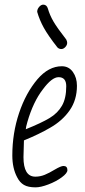

<svg xmlns="http://www.w3.org/2000/svg" viewBox="-20 -796 364 826"><path d="M54 -33Q33 -72 33 -127Q33 -223 62 -309.5Q91 -396 141 -455Q189 -511 246 -511Q276 -511 293.5 -486.5Q311 -462 311 -427Q311 -366 279.5 -321Q248 -276 195 -246Q149 -219 83 -192L81 -120Q81 -36 132 -36Q153 -36 172.5 -44Q192 -52 215 -66Q242 -82 253 -82Q270 -82 270 -64Q270 -51 245.5 -33Q221 -15 188 -2.5Q155 10 133 10Q101 10 83 -0.5Q65 -11 54 -33ZM265 -425Q265 -464 232 -464Q203 -464 164 -411Q123 -358 98 -272Q91 -248 91 -240Q158 -267 193 -288Q228 -309 246.5 -341Q265 -373 265 -425ZM227 -592Q187 -643 168.5 -676.5Q150 -710 140 -745Q140 -757 148.5 -766.5Q157 -776 166 -776Q181 -776 186 -759Q194 -731 210 -703.5Q226 -676 265 -626Q269 -618 269 -612Q269 -602 261 -593.5Q253 -585 244 -585Q234 -585 227 -592Z"/></svg>

Font: Bad Script
Style: Regular
Weight: 400
Italic angle: -10°
Designer: Roman Shchyukin (Gaslight Type Foundry), Cyreal (Charset Expansion)
Foundry: Gaslight
Version: Version 2.000